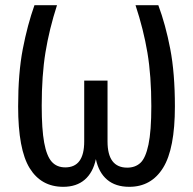

<svg xmlns="http://www.w3.org/2000/svg" viewBox="-20 -709 745 741"><path d="M655 -298Q655 -135 609.5 -61.5Q564 12 479 12Q426 12 393.5 -15.5Q361 -43 350 -95Q339 -43 307 -15.5Q275 12 224 12Q139 12 94.5 -60Q50 -132 50 -298Q50 -427 68 -520Q86 -613 113 -689H200Q170 -596 155.5 -507Q141 -418 141 -301Q141 -210 150.5 -158.5Q160 -107 179.5 -85Q199 -63 232 -63Q305 -63 305 -163V-398H395V-163Q395 -62 471 -62Q502 -62 522 -80.5Q542 -99 553 -151Q564 -203 564 -299Q564 -416 549 -505.5Q534 -595 503 -689H591Q619 -614 637 -520.5Q655 -427 655 -298Z"/></svg>

Font: Fira Sans Extra Condensed
Style: Regular
Weight: 400
Width: 1
Designer: Carrois Corporate & Edenspiekermann AG
Foundry: Carrois Corporate GbR & Edenspiekermann AG
Version: Version 4.203